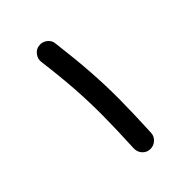

<svg xmlns="http://www.w3.org/2000/svg" viewBox="19 -231 447 447"><g transform="rotate(45 242.5 -7.5)"><path d="M65.9 2.9Q64.5 -8.3 71.5 -17.3Q78.6 -26.4 89.4 -27.3Q149.4 -34.7 194.6 -37.8Q239.7 -41 285.9 -40.8Q332 -40.5 393.6 -37.6Q404.8 -37.1 412.4 -28.6Q419.9 -20 419.4 -8.8Q418.9 2.4 410.4 9.8Q401.9 17.1 390.6 16.6Q330.6 13.7 286.1 13.4Q241.7 13.2 198 16.1Q154.3 19 96.2 26.4Q85.4 27.8 76.2 20.8Q66.9 13.7 65.9 2.9Z"/></g></svg>

Font: Mikhak Light
Style: Regular
Weight: 300
Designer: Amin Abedi
Version: Version 3.3